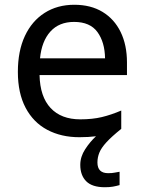

<svg xmlns="http://www.w3.org/2000/svg" viewBox="-20 -566 604 806"><path d="M389 116Q389 161 434 161Q451 161 462.5 158.5Q474 156 482 155V211Q468 215 454 217.5Q440 220 420 220Q367 220 342 195Q317 170 317 126Q317 92 337.5 60.5Q358 29 383 6Q352 10 313 10Q237 10 178.5 -21Q120 -52 87.5 -113.5Q55 -175 55 -264Q55 -352 84.5 -415Q114 -478 167.5 -512Q221 -546 292 -546Q361 -546 410.5 -516Q460 -486 486.5 -431.5Q513 -377 513 -304V-251H146Q148 -160 192.5 -112.5Q237 -65 317 -65Q368 -65 407.5 -74.5Q447 -84 489 -102V-25Q449 7 427 31Q405 55 397 75Q389 95 389 116ZM291 -474Q228 -474 191.5 -433.5Q155 -393 148 -321H421Q420 -389 389 -431.5Q358 -474 291 -474Z"/></svg>

Font: Noto Sans Tai Le
Style: Regular
Weight: 400
Designer: Monotype Design Team
Foundry: Monotype Imaging Inc.
Version: Version 2.002; ttfautohint (v1.8.4.7-5d5b)